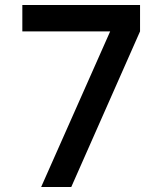

<svg xmlns="http://www.w3.org/2000/svg" viewBox="-20 -745 640 765"><path d="M264 0H144L419 -620H69V-725H538V-620Z"/></svg>

Font: JuliaMono Latin
Style: Bold
Weight: 700
Monospace: yes
Designer: cormullion
Foundry: corm
Version: Version 0.038; ttfautohint (v1.8)